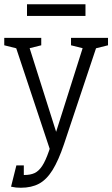

<svg xmlns="http://www.w3.org/2000/svg" viewBox="-35 -678 528 903"><path d="M199 23 25 -500H89L229 -58L369 -500H433L266 0ZM63 205Q50 205 40.5 204Q31 203 17 200L34 142Q45 143 58 144Q71 145 80 145Q108 145 127.5 136Q147 127 163 103Q179 79 195 33L206 0H266Q240 77 212 122Q184 167 148.5 186Q113 205 63 205ZM-15 -500H65V-445L-15 -465ZM79 -445V-500H159V-465ZM299 -500H379V-445L299 -465ZM393 -445V-500H473V-465ZM77 100V200H17L42 100ZM92 -658H367V-603H92Z"/></svg>

Font: Epunda Slab Light
Style: Regular
Weight: 300
Designer: Simon Atzbach
Foundry: typofactur
Version: Version 1.102